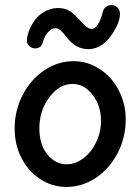

<svg xmlns="http://www.w3.org/2000/svg" viewBox="-20 -736 557 762"><path d="M330.1 -541Q281.2 -541 246.1 -585.9Q229.5 -607.4 220.5 -615.7Q211.4 -624 200.2 -624Q186.5 -624 174.8 -612.3Q163.1 -600.6 157.7 -588.9Q152.3 -577.1 149.9 -566.9Q142.6 -543.9 119.1 -543.9Q106.9 -543.9 96.9 -552.5Q86.9 -561 86.9 -577.1Q86.9 -595.7 100.1 -626Q119.6 -666 148.9 -685.1Q178.2 -704.1 209 -704.1Q235.8 -704.1 253.4 -694.1Q271 -684.1 288.1 -665Q311.5 -639.2 323 -630.1Q334.5 -621.1 344.2 -621.1Q370.1 -621.1 389.2 -691.9Q392.1 -703.1 401.4 -709.5Q410.6 -715.8 422.9 -715.8Q436 -715.8 446 -706.3Q456.1 -696.8 456.1 -682.1Q456.1 -656.2 441.9 -628.9Q396.5 -541 330.1 -541ZM244.1 5.9Q186.5 5.9 139.2 -25.4Q91.8 -56.6 64.9 -109.6Q38.1 -162.6 38.1 -226.1Q38.1 -296.9 69.8 -358.6Q101.6 -420.4 155.5 -456.8Q209.5 -493.2 272 -493.2Q329.1 -493.2 377 -461.2Q424.8 -429.2 451.9 -376.2Q479 -323.2 479 -262.2Q479 -190.4 447 -128.7Q415 -66.9 360.8 -30.5Q306.6 5.9 244.1 5.9ZM244.1 -84Q279.3 -84 311 -107.9Q342.8 -131.8 361.8 -171.9Q380.9 -211.9 380.9 -256.8Q380.9 -315.4 347.9 -359.1Q314.9 -402.8 268.1 -402.8Q215.3 -402.8 175.8 -349.9Q136.2 -296.9 136.2 -227.1Q136.2 -161.1 168.5 -122.6Q200.7 -84 244.1 -84Z"/></svg>

Font: Comic Neue
Style: Bold
Weight: 700
Designer: Craig Rozynski
Foundry: Craig Rozynski
Version: Version 2.003;hotconv 1.0.109;makeotfexe 2.5.65596